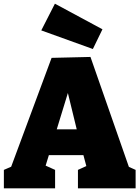

<svg xmlns="http://www.w3.org/2000/svg" viewBox="-20 -1022 758 1042"><path d="M689 -89 638 -135 716 -100V0H403V-100L471 -131L453 -104L426 -205L455 -180H231L252 -202L223 -108L219 -127L279 -100V0H1V-100L77 -133L32 -94L260 -708L471 -713ZM280 -294 268 -320H423L404 -289L327 -605L375 -604ZM484 -756 204 -857 278 -1002 536 -863Z"/></svg>

Font: Bitter Thin Black
Style: Regular
Weight: 900
Version: Version 3.020